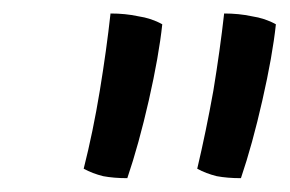

<svg xmlns="http://www.w3.org/2000/svg" viewBox="-20 -755 421 279"><path d="M165 -496.1Q181.6 -544.9 196.3 -609.4Q210.9 -673.8 215.8 -719.7Q200.2 -728.5 180.7 -731.4Q162.1 -735.4 140.6 -735.4Q134.8 -682.6 125 -623Q115.2 -563.5 101.6 -509.8Q114.3 -502.9 129.9 -499Q145.5 -496.1 165 -496.1ZM330.1 -496.1Q346.7 -544.9 361.3 -609.4Q376 -673.8 380.9 -719.7Q365.2 -728.5 345.7 -731.4Q327.1 -735.4 305.7 -735.4Q299.8 -682.6 290 -623Q279.3 -563.5 266.6 -509.8Q279.3 -502.9 294.9 -499Q310.5 -496.1 330.1 -496.1Z"/></svg>

Font: cl
Style: Italic
Weight: 400
Designer: Mitja Miklavcic
Version: Version 7.504; 2011; Build 1022